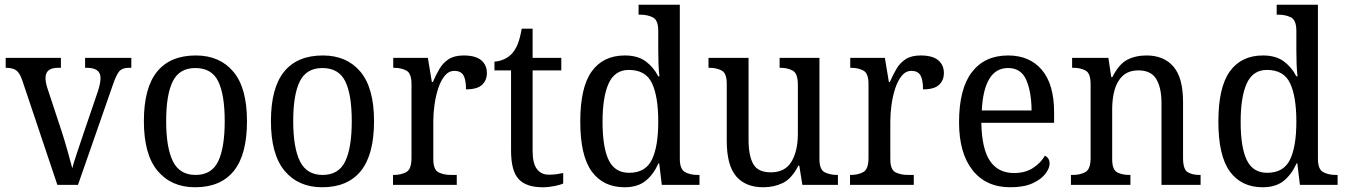

<svg xmlns="http://www.w3.org/2000/svg" viewBox="-20 -780 5680 810"><path d="M74 -441Q63 -473 48 -483.5Q33 -494 4 -494V-536H237V-494H225Q172 -494 172 -451Q172 -441 174 -430.5Q176 -420 180 -408L242 -220Q254 -183 266 -139.5Q278 -96 285 -70Q290 -91 303 -129.5Q316 -168 329 -207L393 -395Q404 -428 404 -451Q404 -494 346 -494H339V-536H534V-494H523Q496 -494 483 -479Q470 -464 454 -416L309 0H222Z M803 10Q703 10 645 -59Q587 -128 587 -269Q587 -409 642.5 -477.5Q698 -546 806 -546Q907 -546 964.5 -477.5Q1022 -409 1022 -269Q1022 -128 966.5 -59Q911 10 803 10ZM805 -42Q873 -42 900.5 -99.5Q928 -157 928 -269Q928 -381 900.5 -437Q873 -493 804 -493Q737 -493 709 -437Q681 -381 681 -269Q681 -157 709.5 -99.5Q738 -42 805 -42Z M1339 10Q1239 10 1181 -59Q1123 -128 1123 -269Q1123 -409 1178.5 -477.5Q1234 -546 1342 -546Q1443 -546 1500.5 -477.5Q1558 -409 1558 -269Q1558 -128 1502.5 -59Q1447 10 1339 10ZM1341 -42Q1409 -42 1436.5 -99.5Q1464 -157 1464 -269Q1464 -381 1436.5 -437Q1409 -493 1340 -493Q1273 -493 1245 -437Q1217 -381 1217 -269Q1217 -157 1245.5 -99.5Q1274 -42 1341 -42Z M1638 0V-42H1641Q1672 -42 1694 -54Q1716 -66 1716 -114V-426Q1716 -471 1694 -482.5Q1672 -494 1642 -494H1639V-536H1785L1802 -434H1806Q1819 -464 1834 -489.5Q1849 -515 1873 -530.5Q1897 -546 1936 -546Q1986 -546 2010 -526Q2034 -506 2034 -472Q2034 -441 2013.5 -422Q1993 -403 1946 -403Q1946 -444 1935 -462.5Q1924 -481 1897 -481Q1873 -481 1856 -460Q1839 -439 1828.5 -406.5Q1818 -374 1813 -337.5Q1808 -301 1808 -270V-109Q1808 -64 1830 -53Q1852 -42 1882 -42H1907V0Z M2269 10Q2200 10 2168 -24.5Q2136 -59 2136 -145V-483H2066V-520Q2085 -521 2105 -529.5Q2125 -538 2140 -554Q2155 -571 2164.5 -595Q2174 -619 2181 -659H2227V-536H2348V-483H2227V-143Q2227 -91 2245 -67Q2263 -43 2295 -43Q2313 -43 2327.5 -45Q2342 -47 2356 -50V-6Q2344 0 2319 5Q2294 10 2269 10Z M2615 10Q2525 10 2476.5 -56.5Q2428 -123 2428 -267Q2428 -412 2476.5 -479Q2525 -546 2616 -546Q2670 -546 2703.5 -521.5Q2737 -497 2757 -458H2762Q2759 -482 2758 -511.5Q2757 -541 2757 -566V-650Q2757 -695 2734.5 -706.5Q2712 -718 2682 -718H2674V-760H2848V-110Q2848 -66 2870 -54Q2892 -42 2923 -42H2931V0H2772L2761 -91H2758Q2737 -44 2703.5 -17Q2670 10 2615 10ZM2634 -51Q2703 -51 2730 -106Q2757 -161 2757 -267Q2757 -373 2730.5 -429Q2704 -485 2633 -485Q2574 -485 2548 -428.5Q2522 -372 2522 -266Q2522 -158 2548 -104.5Q2574 -51 2634 -51Z M3200 10Q3125 10 3085.5 -36.5Q3046 -83 3046 -186V-427Q3046 -471 3024.5 -482.5Q3003 -494 2972 -494H2969V-536H3138V-190Q3138 -124 3157.5 -88.5Q3177 -53 3232 -53Q3292 -53 3319 -98Q3346 -143 3346 -216V-422Q3346 -470 3324.5 -482Q3303 -494 3272 -494H3269V-536H3437V-109Q3437 -64 3459.5 -53Q3482 -42 3512 -42H3515V0H3365L3352 -81H3348Q3320 -26 3282.5 -8Q3245 10 3200 10Z M3566 0V-42H3569Q3600 -42 3622 -54Q3644 -66 3644 -114V-426Q3644 -471 3622 -482.5Q3600 -494 3570 -494H3567V-536H3713L3730 -434H3734Q3747 -464 3762 -489.5Q3777 -515 3801 -530.5Q3825 -546 3864 -546Q3914 -546 3938 -526Q3962 -506 3962 -472Q3962 -441 3941.5 -422Q3921 -403 3874 -403Q3874 -444 3863 -462.5Q3852 -481 3825 -481Q3801 -481 3784 -460Q3767 -439 3756.5 -406.5Q3746 -374 3741 -337.5Q3736 -301 3736 -270V-109Q3736 -64 3758 -53Q3780 -42 3810 -42H3835V0Z M4242 10Q4140 10 4083 -62Q4026 -134 4026 -264Q4026 -405 4080 -475.5Q4134 -546 4233 -546Q4324 -546 4375.5 -485Q4427 -424 4427 -306V-262H4120Q4122 -152 4156.5 -101Q4191 -50 4258 -50Q4306 -50 4339 -72Q4372 -94 4388 -123Q4396 -120 4402 -111.5Q4408 -103 4408 -90Q4408 -70 4390 -46.5Q4372 -23 4335.5 -6.5Q4299 10 4242 10ZM4332 -314Q4331 -395 4309 -444Q4287 -493 4233 -493Q4181 -493 4153.5 -447Q4126 -401 4122 -314Z M4498 0V-42H4506Q4537 -42 4559 -54Q4581 -66 4581 -114V-426Q4581 -471 4559.5 -482.5Q4538 -494 4508 -494H4503V-536H4656L4668 -455H4673Q4700 -509 4735 -527.5Q4770 -546 4817 -546Q4890 -546 4930.5 -499Q4971 -452 4971 -350V-114Q4971 -66 4990 -54Q5009 -42 5040 -42H5045V0H4880V-346Q4880 -410 4858 -446.5Q4836 -483 4783 -483Q4741 -483 4716.5 -460Q4692 -437 4682 -400Q4672 -363 4672 -320V-109Q4672 -64 4693 -53Q4714 -42 4744 -42H4749V0Z M5307 10Q5217 10 5168.5 -56.5Q5120 -123 5120 -267Q5120 -412 5168.5 -479Q5217 -546 5308 -546Q5362 -546 5395.5 -521.5Q5429 -497 5449 -458H5454Q5451 -482 5450 -511.5Q5449 -541 5449 -566V-650Q5449 -695 5426.5 -706.5Q5404 -718 5374 -718H5366V-760H5540V-110Q5540 -66 5562 -54Q5584 -42 5615 -42H5623V0H5464L5453 -91H5450Q5429 -44 5395.5 -17Q5362 10 5307 10ZM5326 -51Q5395 -51 5422 -106Q5449 -161 5449 -267Q5449 -373 5422.5 -429Q5396 -485 5325 -485Q5266 -485 5240 -428.5Q5214 -372 5214 -266Q5214 -158 5240 -104.5Q5266 -51 5326 -51Z"/></svg>

Font: Noto Serif Hebrew SemiCondensed
Style: Regular
Weight: 400
Width: 4
Designer: Monotype Design Team
Foundry: Monotype Imaging Inc.
Version: Version 2.004; ttfautohint (v1.8.4.7-5d5b)